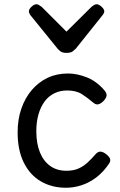

<svg xmlns="http://www.w3.org/2000/svg" viewBox="-20 -865 563 904"><path d="M291 19Q224 19 172.5 -11Q121 -41 92 -99.5Q63 -158 63 -242Q63 -303 80.5 -353.5Q98 -404 129.5 -441Q161 -478 204 -498.5Q247 -519 300 -519Q343 -519 389.5 -500.5Q436 -482 473 -438Q484 -424 481.5 -413Q479 -402 468 -390Q455 -377 443.5 -374Q432 -371 420 -381Q393 -404 366 -421.5Q339 -439 296 -439Q263 -439 235.5 -425.5Q208 -412 189.5 -386.5Q171 -361 161 -326Q151 -291 151 -247Q151 -189 168 -147.5Q185 -106 216.5 -83.5Q248 -61 293 -61Q326 -61 349.5 -71.5Q373 -82 392 -99.5Q411 -117 431 -140Q442 -152 454 -151Q466 -150 480 -139Q494 -128 498 -117.5Q502 -107 493 -94Q466 -54 432.5 -29Q399 -4 363 7.5Q327 19 291 19ZM436 -845Q445 -845 458 -833.5Q471 -822 471 -811Q471 -809 470 -805.5Q469 -802 464 -795L337 -636Q331 -630 322 -623Q313 -616 293 -616Q274 -616 265 -623Q256 -630 251 -636L122 -795Q118 -802 117 -805.5Q116 -809 116 -811Q116 -822 128.5 -833.5Q141 -845 151 -845Q157 -845 163 -841.5Q169 -838 176 -833L293 -716L411 -833Q417 -838 423 -841.5Q429 -845 436 -845Z"/></svg>

Font: Playwrite GB J
Style: Regular
Weight: 400
Designer: Veronika Burian, José Scaglione
Foundry: TypeTogether
Version: Version 1.002